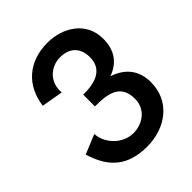

<svg xmlns="http://www.w3.org/2000/svg" viewBox="-211 -878 1018 1018"><g transform="rotate(-45 298.0 -369.0)"><path d="M149 -233 40 -188C80 -51 161 13 300 13C440 13 556 -72 556 -215C556 -305 508 -362 426 -389C505 -418 540 -475 540 -557C540 -684 430 -751 315 -751C173 -751 79 -666 62 -532L183 -511C175 -591 234 -649 309 -649C379 -649 421 -608 421 -538C421 -441 339 -421 255 -422V-334C347 -334 434 -324 434 -212C434 -136 371 -89 299 -89C224 -89 154 -154 149 -233Z"/></g></svg>

Font: Bithumb Trading Sans Semibold
Style: Regular
Weight: 600
Designer: HamHyungwon
Foundry: Bithumb
Version: Version 1.100;Glyphs 3.1.2 (3151)